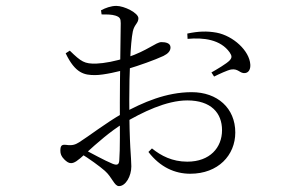

<svg xmlns="http://www.w3.org/2000/svg" viewBox="-20 -574 1040 652"><path d="M626 16C721 16 779 -47 779 -124C779 -207 718 -261 631 -261C545 -261 466 -227 395 -188C343 -159 278 -109 249 -91C236 -83 226 -79 205 -82C189 -84 185 -79 185 -62C185 -52 188 -43 198 -33C206 -25 213 -20 221 -20C232 -20 243 -27 271 -53C309 -88 356 -129 399 -155C463 -193 545 -233 616 -233C697 -233 734 -190 734 -132C734 -73 693 -25 616 -25C565 -25 527 -45 496 -70L484 -58C524 -6 574 16 626 16ZM384 58C407 58 426 24 426 -9C426 -41 419 -75 419 -235C419 -324 423 -429 431 -467C436 -491 450 -495 450 -512C450 -530 402 -554 375 -554C357 -554 338 -547 323 -539L325 -525C345 -525 359 -525 372 -521C387 -516 390 -511 390 -495C390 -460 387 -314 387 -226C387 -130 388 -68 385 -29C384 -14 377 -12 362 -18C335 -29 292 -53 263 -68L252 -54C282 -36 319 -9 336 6C361 28 368 58 384 58ZM303 -319C333 -319 387 -332 414 -340C451 -351 505 -370 535 -384C551 -392 559 -401 559 -413C559 -428 542 -431 528 -431C510 -431 481 -402 412 -379C372 -366 334 -359 307 -358C267 -357 256 -364 217 -402L203 -393C236 -324 267 -319 303 -319ZM813 -326C826 -328 831 -341 830 -355C827 -402 772 -452 716 -463C683 -469 654 -468 616 -460L617 -442C671 -447 729 -440 760 -396C768 -384 768 -378 760 -369C750 -358 714 -337 698 -328L707 -314C723 -322 753 -336 765 -338C790 -342 795 -323 813 -326Z"/></svg>

Font: Source Han Serif TW VF
Style: Regular
Weight: 250
Designer: Ryoko NISHIZUKA 西塚涼子 (kana & ideographs); Frank Grießhammer (Latin, Greek & Cyrillic); Wenlong ZHANG 张文龙 (bopomofo); San
Foundry: Adobe
Version: Version 2.002;hotconv 1.1.0;makeotfexe 2.6.0